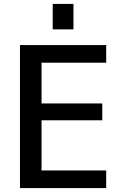

<svg xmlns="http://www.w3.org/2000/svg" viewBox="-20 -960 634 980"><path d="M192 -640V-432H502V-346H192V-90H522V0H82V-730H522V-640ZM249 -810V-940H355V-810Z"/></svg>

Font: M PLUS 1p Medium
Style: Regular
Weight: 500
Version: Version 1.062